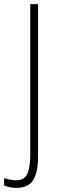

<svg xmlns="http://www.w3.org/2000/svg" viewBox="-66 -734 280 933"><path d="M14 179Q-20 179 -46 167V132Q-32 136 -17.5 139Q-3 142 12 142Q53 142 67 110Q81 78 81 17V-714H119V24Q119 105 94.5 142Q70 179 14 179Z"/></svg>

Font: Noto Sans Malayalam ExtraCondensed ExtraLight
Style: Regular
Weight: 200
Width: 2
Designer: Jelle Bosma - Monotype Design Team
Foundry: Monotype Imaging Inc.
Version: Version 2.104; ttfautohint (v1.8.4.7-5d5b)